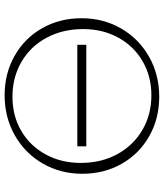

<svg xmlns="http://www.w3.org/2000/svg" viewBox="41 -745 710 832"><g transform="rotate(90 396.0 -329.0)"><path d="M59 -327Q59 -422 103.5 -499Q148 -576 226 -620Q304 -664 399 -664Q494 -664 570.5 -620.5Q647 -577 690 -501Q733 -425 733 -331Q733 -236 688.5 -159Q644 -82 566 -38Q488 6 393 6Q298 6 221.5 -37.5Q145 -81 102 -157Q59 -233 59 -327ZM686 -324Q686 -412 648.5 -481.5Q611 -551 544 -590.5Q477 -630 393 -630Q311 -630 245.5 -592Q180 -554 143 -486.5Q106 -419 106 -334Q106 -246 143.5 -176Q181 -106 248 -67Q315 -28 399 -28Q482 -28 547 -66Q612 -104 649 -171.5Q686 -239 686 -324ZM174 -348H614V-309H174Z"/></g></svg>

Font: Ysabeau SC Light
Style: Regular
Weight: 300
Designer: Christian Thalmann (Catharsis Fonts)
Version: Version 0.003